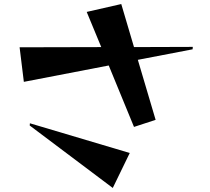

<svg xmlns="http://www.w3.org/2000/svg" viewBox="-20 -839 1040 950"><path d="M518 -515 98 -434 77 -605 481 -606 409 -780 580 -819 643 -606 934 -607 933 -595 662 -543 750 -246 643 -211ZM128 -229 622 -82 538 91 127 -218Z"/></svg>

Font: Tiejili SC
Style: Regular
Weight: 400
Designer: Buernia
Foundry: Ershou Xiaoxi Press
Version: Version 1.100